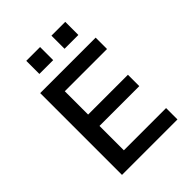

<svg xmlns="http://www.w3.org/2000/svg" viewBox="-250 -1037 1170 1170"><g transform="rotate(-45 335.0 -452.0)"><path d="M107 0V-705H585V-607H221V-406H564V-308H221V-98H585V0ZM403 -791V-904H522V-791ZM186 -791V-904H305V-791Z"/></g></svg>

Font: Nunito Sans 6pt SemiBold
Style: Regular
Weight: 600
Version: Version 3.101;gftools[0.9.27]